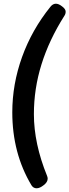

<svg xmlns="http://www.w3.org/2000/svg" viewBox="-20 -803 373 1031"><path d="M46 -200Q46 -351 98.5 -497Q151 -643 251 -767Q276 -798 313 -769Q332 -755 332.5 -741.5Q333 -728 325 -717Q244 -589 203 -458Q162 -327 162 -190Q162 -32 233 142Q236 150 236 156Q236 175 215 191Q194 208 176.5 208Q159 208 149 192Q46 20 46 -200Z"/></svg>

Font: AsCom
Style: Bold Italic
Weight: 700
Italic angle: -48°
Designer: AsCom
Foundry: AsCom
Version: Version 1.001